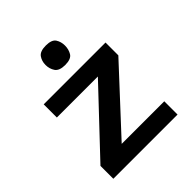

<svg xmlns="http://www.w3.org/2000/svg" viewBox="-166 -676 778 778"><g transform="rotate(-45 222.5 -287.5)"><path d="M35 0V-73.7L283.7 -337.3H48.7V-412.7H403V-339.3L159 -76H403V0ZM223.3 -463.7Q190 -463.7 178.3 -480.8Q166.7 -498 166.7 -520.3Q166.7 -542 178.3 -558.7Q190 -575.3 223.3 -575.3Q257 -575.3 267.7 -558.7Q278.3 -542 278.3 -520.3Q278.3 -498 267.7 -480.8Q257 -463.7 223.3 -463.7Z"/></g></svg>

Font: Darker Grotesque Light
Style: Regular
Weight: 300
Designer: Gabriel Lam
Foundry: TypeRant
Version: Version 1.000;gftools[0.9.28]